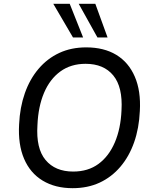

<svg xmlns="http://www.w3.org/2000/svg" viewBox="-20 -976 798 1005"><path d="M360 9Q269 9 203.5 -30.5Q138 -70 106 -145Q74 -220 80 -325Q84 -414 110 -488Q136 -562 182 -616Q228 -670 290.5 -699Q353 -728 431 -728Q524 -728 588.5 -689Q653 -650 685.5 -575Q718 -500 712 -395Q708 -305 682 -231Q656 -157 610 -103Q564 -49 501.5 -20Q439 9 360 9ZM363 -78Q441 -78 495.5 -118Q550 -158 581 -230.5Q612 -303 616 -399Q623 -520 573 -581Q523 -642 428 -642Q351 -642 296 -602Q241 -562 210.5 -490Q180 -418 176 -321Q168 -199 218.5 -138.5Q269 -78 363 -78ZM490 -780 392 -956H479L543 -780ZM362 -780 259 -956H345L415 -780Z"/></svg>

Font: Nunitoga
Style: Medium Italic
Weight: 500
Italic angle: -9°
Designer: Vernon Adams
Foundry: Vernon Adams
Version: Version 1.0